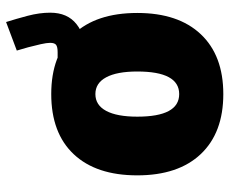

<svg xmlns="http://www.w3.org/2000/svg" viewBox="-82 -666 754 631"><g transform="rotate(-90 295.5 -351.0)"><path d="M538.1 -708.5Q548.3 -676.3 558.6 -637.5Q568.8 -598.6 568.8 -563.5Q568.8 -506.8 531.2 -477.1Q493.7 -447.3 434.1 -447.3H337.9V-539.1H439Q456.5 -539.1 463.1 -544.2Q469.7 -549.3 469.7 -564Q469.7 -574.7 465.3 -594.5Q460.9 -614.3 455.1 -636Q449.2 -657.7 444.3 -673.3ZM301.3 -560.1Q429.2 -560.1 498.5 -486.3Q567.9 -412.6 567.9 -277.3Q567.9 -142.6 498 -68.6Q428.2 5.4 301.3 5.4Q174.3 5.4 104.2 -68.6Q34.2 -142.6 34.2 -277.3Q34.2 -412.6 103.8 -486.3Q173.3 -560.1 301.3 -560.1ZM301.3 -415Q265.1 -415 246.1 -379.6Q227.1 -344.2 227.1 -277.3Q227.1 -139.6 301.3 -139.6Q375.5 -139.6 375.5 -277.3Q375.5 -344.2 356.4 -379.6Q337.4 -415 301.3 -415Z"/></g></svg>

Font: Estedad-FD Black
Style: Regular
Weight: 900
Designer: Amin Abedi
Version: Version 7.3